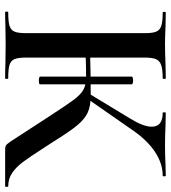

<svg xmlns="http://www.w3.org/2000/svg" viewBox="21 -686 665 747"><g transform="rotate(90 353.5 -312.5)"><path d="M502 -65 435 -168Q387 -242 367.5 -268Q348 -294 329 -304.5Q310 -315 279 -315Q239 -315 189 -313L168 -312L167 -330Q265 -333 351 -333Q392 -333 417.5 -321.5Q443 -310 467.5 -280.5Q492 -251 531 -188L557 -148Q591 -95 610.5 -69Q630 -43 652.5 -27.5Q675 -12 705 -12Q707 -12 707 -6Q707 0 705 0H560Q551 0 546 -3Q541 -6 530 -22Q519 -38 502 -65ZM28 -12Q64 -12 80.5 -17Q97 -22 103 -36.5Q109 -51 109 -81V-544Q109 -574 103 -588Q97 -602 80.5 -607.5Q64 -613 29 -613Q26 -613 26 -619Q26 -625 29 -625L81 -624Q125 -622 152 -622Q184 -622 232 -624L285 -625Q287 -625 287 -619Q287 -613 285 -613Q250 -613 233 -607Q216 -601 210 -586.5Q204 -572 204 -542V-81Q204 -51 210 -36.5Q216 -22 232.5 -17Q249 -12 285 -12Q287 -12 287 -6Q287 0 285 0Q251 0 231 -1L152 -2L80 -1Q61 0 28 0Q25 0 25 -6Q25 -12 28 -12ZM293 -498Q299 -498 303.5 -496.5Q308 -495 308 -493V-135Q308 -133 303.5 -132Q299 -131 293 -131Q288 -131 283 -132.5Q278 -134 278 -135V-493Q278 -495 283 -496.5Q288 -498 293 -498ZM344 -326 441 -486Q473 -538 473 -570Q473 -613 419 -613Q417 -613 417 -619Q417 -625 419 -625L466 -624Q512 -622 546 -622Q583 -622 623 -624L664 -625Q666 -625 666 -619Q666 -613 664 -613Q617 -613 572.5 -584Q528 -555 490 -501L362 -317Z"/></g></svg>

Font: Cormorant Infant SemiBold
Style: Regular
Weight: 600
Designer: Christian Thalmann (Catharsis Fonts)
Foundry: Catharsis Fonts
Version: Version 4.000